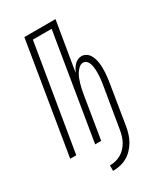

<svg xmlns="http://www.w3.org/2000/svg" viewBox="-223 -826 947 1100"><g transform="rotate(-30 250.0 -276.0)"><path d="M187 183V147Q205 147 224 142.5Q243 138 260 128.5Q277 119 291 104Q305 89 314.5 72Q324 55 329.5 36.5Q335 18 338 0Q349 -66 360 -132Q371 -198 382 -264Q384 -277 386 -289.5Q388 -302 389 -314.5Q390 -327 390.5 -339.5Q391 -352 390.5 -364.5Q390 -377 388 -389Q386 -401 382 -412.5Q378 -424 369 -432Q360 -440 347 -440Q332 -440 319.5 -428.5Q307 -417 298.5 -403.5Q290 -390 284.5 -375.5Q279 -361 274.5 -346.5Q270 -332 267 -317Q264 -302 261 -287L214 0H174L289 -698H165L49 0H9L130 -735H336L282 -411Q288 -423 295 -434.5Q302 -446 311 -455.5Q320 -465 332.5 -471Q345 -477 358 -477Q374 -477 387.5 -468.5Q401 -460 409 -447Q417 -434 421.5 -419Q426 -404 428 -388Q430 -372 430 -356Q430 -340 429 -323.5Q428 -307 426 -290.5Q424 -274 421 -258L379 0Q375 23 368 46Q361 69 348.5 90.5Q336 112 318.5 130.5Q301 149 279 161Q257 173 233.5 178Q210 183 187 183Z"/></g></svg>

Font: Iosevka Curly XLtObl
Style: Regular
Weight: 200
Italic angle: -9°
Monospace: yes
Designer: Belleve Invis
Foundry: Belleve Invis
Version: Version 11.1.0; ttfautohint (v1.8.3)